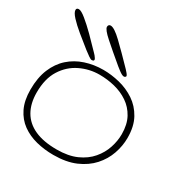

<svg xmlns="http://www.w3.org/2000/svg" viewBox="-170 -850 966 1008"><g transform="rotate(30 313.0 -346.5)"><path d="M291.5 23.5Q237 23.5 187.5 11Q138 -1.5 99.5 -29.2Q61 -57 38.8 -102.5Q16.5 -148 16.5 -214Q16.5 -286.5 38.5 -339.5Q60.5 -392.5 99.2 -427Q138 -461.5 189 -478.2Q240 -495 297.5 -495Q346 -495 396.5 -482.5Q447 -470 489.8 -441.5Q532.5 -413 558.8 -365.5Q585 -318 585 -248.5Q585 -200 568.2 -151.8Q551.5 -103.5 516 -64Q480.5 -24.5 425 -0.5Q369.5 23.5 291.5 23.5ZM292.5 -10Q363 -10 412 -32Q461 -54 491.2 -89.8Q521.5 -125.5 535.2 -167.5Q549 -209.5 549 -250Q549 -309 526.8 -349.8Q504.5 -390.5 467.5 -415.5Q430.5 -440.5 385 -451.8Q339.5 -463 292.5 -463Q231.5 -463 176.5 -436.5Q121.5 -410 87 -355.8Q52.5 -301.5 52.5 -217.5Q52.5 -151 79.2 -104.5Q106 -58 159.2 -34Q212.5 -10 292.5 -10ZM218 -508.5Q211 -508.5 197.8 -517.8Q184.5 -527 167 -540.5Q129 -570.5 93.2 -600Q57.5 -629.5 34.8 -654.2Q12 -679 12 -694.5Q12 -700.5 15.8 -703.5Q19.5 -706.5 26 -706.5Q40.5 -706.5 70.2 -682.2Q100 -658 136.8 -621.5Q173.5 -585 209 -547.5Q213.5 -543.5 218.2 -537.5Q223 -531.5 226.5 -526Q230 -520.5 230 -517Q230 -512 225.5 -510.2Q221 -508.5 218 -508.5ZM406.5 -518Q401 -518 393.2 -522Q385.5 -526 376 -533.2Q366.5 -540.5 355 -549.5Q285.5 -607.5 242.5 -645.8Q199.5 -684 199.5 -700Q199.5 -707 203.2 -711.2Q207 -715.5 214 -715.5Q236 -715.5 283 -670.5Q330 -625.5 396.5 -556.5Q403 -550 410.5 -540.5Q418 -531 418 -527Q418 -523.5 414.5 -520.8Q411 -518 406.5 -518Z"/></g></svg>

Font: Gluten Thin
Style: Regular
Weight: 100
Designer: Tyler Finck
Foundry: Etcetera Type Company
Version: Version 1.300